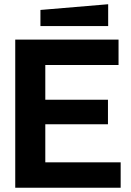

<svg xmlns="http://www.w3.org/2000/svg" viewBox="-20 -887 620 907"><path d="M52 0V-700H540V-580H194V-416H490V-300H194V-120H550V0ZM171 -764V-840L491 -867V-764Z"/></svg>

Font: Tektur SemiBold
Style: Regular
Weight: 600
Designer: Adam Jagosz
Foundry: Adam Jagosz
Version: Version 1.005;gftools[0.9.30]